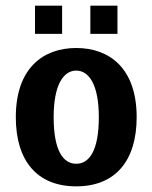

<svg xmlns="http://www.w3.org/2000/svg" viewBox="-20 -650 540 680"><path d="M250 -400C294 -400 330 -352 330 -235C330 -116 296 -70 250 -70C204 -70 170 -116 170 -235C170 -352 206 -400 250 -400ZM250 -480C133 -480 36 -409 36 -235C36 -81 111 10 250 10C389 10 464 -81 464 -235C464 -409 367 -480 250 -480ZM300 -530H396V-630H300ZM104 -530H200V-630H104Z"/></svg>

Font: Tanklager Original
Style: Regular
Weight: 400
Designer: Ariel Martín Pérez
Foundry: Tunera Type Foundry
Version: Version 1.000;Glyphs 3.3 (3310)